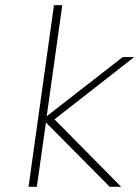

<svg xmlns="http://www.w3.org/2000/svg" viewBox="-20 -720 537 740"><path d="M220 -700 160 -272 453 -500H497L190 -260L447 0H403L157 -248L122 0H90L188 -700Z"/></svg>

Font: Fivo Sans Thin
Style: Regular
Weight: 250
Foundry: Alexander Slobzheninov
Version: 1.0